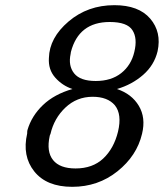

<svg xmlns="http://www.w3.org/2000/svg" viewBox="-20 -704 633 742"><path d="M85 -188Q85 -197 86 -201Q102 -256 146 -298Q190 -340 260 -360Q221 -373 193.5 -404Q166 -435 169 -480Q171 -558 245 -621Q319 -684 422 -684Q516 -684 560.5 -632Q605 -580 589 -506Q576 -452 533 -414.5Q490 -377 432 -360Q489 -341 516.5 -295Q544 -249 529 -187Q509 -102 434 -42Q359 18 259 18Q160 18 112.5 -41.5Q65 -101 85 -188ZM175 -186Q174 -185 173 -182Q172 -179 172 -178Q159 -118 185 -85.5Q211 -53 272 -53Q338 -53 379 -91.5Q420 -130 436 -195Q452 -262 424 -297Q396 -330 338 -330Q277 -330 233 -288.5Q189 -247 175 -186ZM254 -503Q254 -502 253.5 -499.5Q253 -497 253 -496Q243 -450 266.5 -420.5Q290 -391 350 -391Q410 -391 448.5 -421.5Q487 -452 499 -503Q512 -556 492 -587Q472 -619 404 -619Q284 -619 254 -503Z"/></svg>

Font: Coval
Style: Book Italic
Weight: 350
Foundry: Context Ltd
Version: Version 001.000